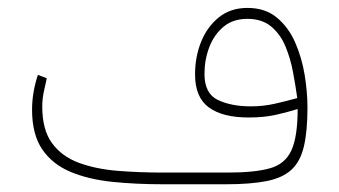

<svg xmlns="http://www.w3.org/2000/svg" viewBox="-20 -477 877 497"><path d="M750.5 -194.8Q720.7 -185.5 691.4 -179.2Q662.1 -172.9 623 -172.9Q556.2 -172.9 520.5 -199Q484.9 -225.1 484.9 -284.2Q484.9 -330.1 500.7 -369.1Q516.6 -408.2 546.9 -432.4Q577.1 -456.5 620.6 -456.5Q666.5 -456.5 696.5 -431.6Q726.6 -406.7 743.9 -367.4Q761.2 -328.1 768.6 -283.4Q775.9 -238.8 775.9 -198.7Q775.9 -137.7 766.8 -98.6Q757.8 -59.6 734.9 -38.1Q711.9 -16.6 670.4 -8.3Q628.9 0 564.5 0H402.3Q332 0 270.5 -6.3Q209 -12.7 162.4 -32.2Q115.7 -51.8 89.4 -90.3Q63 -128.9 63 -192.9Q63 -237.8 78.1 -283.2L101.1 -274.4Q96.7 -255.9 93 -237.5Q89.4 -219.2 89.4 -201.2Q89.4 -141.1 114.5 -106.7Q139.6 -72.3 183.3 -55.9Q227.1 -39.6 283.4 -34.9Q339.8 -30.3 402.3 -30.3H570.3Q639.2 -30.3 678.5 -41.3Q717.8 -52.2 734.1 -87.4Q750.5 -122.6 750.5 -194.8ZM629.4 -201.7Q661.6 -201.7 691.4 -208.5Q721.2 -215.3 749.5 -223.1Q745.1 -254.9 738.5 -290.3Q731.9 -325.7 718.8 -357.2Q705.6 -388.7 681.9 -408.4Q658.2 -428.2 620.1 -428.2Q583 -428.2 558.3 -407.5Q533.7 -386.7 521.5 -354.2Q509.3 -321.8 509.3 -285.6Q509.3 -234.9 543.9 -218.3Q578.6 -201.7 629.4 -201.7Z"/></svg>

Font: Vazirmatn FD Thin
Style: Regular
Weight: 100
Designer: Saber Rastikerdar
Foundry: Saber Rastikerdar
Version: Version 33.003